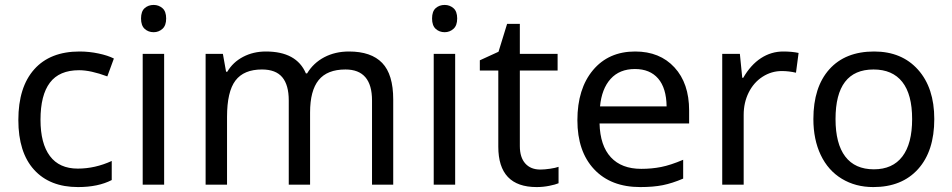

<svg xmlns="http://www.w3.org/2000/svg" viewBox="-20 -757 3904 787"><path d="M299.8 9.8Q184.1 9.8 119.6 -61.3Q55.2 -132.3 55.2 -265.1Q55.2 -399.9 120.4 -472.9Q185.5 -545.9 306.2 -545.9Q345.2 -545.9 383.5 -537.8Q421.9 -529.8 446.8 -517.1L419.9 -443.8Q352.1 -469.2 304.2 -469.2Q223.1 -469.2 184.6 -418.2Q146 -367.2 146 -266.1Q146 -168.9 184.6 -117.4Q223.1 -65.9 298.8 -65.9Q369.6 -65.9 438 -97.2V-19Q382.3 9.8 299.8 9.8Z M652.8 0H564.9V-536.1H652.8ZM558.1 -681.2Q558.1 -710.4 573 -723.6Q587.9 -736.8 609.9 -736.8Q630.4 -736.8 645.8 -723.6Q661.1 -710.4 661.1 -681.2Q661.1 -652.3 645.8 -638.7Q630.4 -625 609.9 -625Q587.9 -625 573 -638.7Q558.1 -652.3 558.1 -681.2Z M1504.9 0V-345.2Q1504.9 -472.2 1396 -472.2Q1321.3 -472.2 1286.1 -428.7Q1251 -385.3 1251 -295.9V0H1163.6V-345.2Q1163.6 -408.7 1137 -440.4Q1110.4 -472.2 1053.7 -472.2Q979.5 -472.2 945.1 -426.8Q910.6 -381.3 910.6 -277.8V0H822.8V-536.1H893.6L906.7 -462.9H911.6Q934.6 -502 976.3 -523.9Q1018.1 -545.9 1069.8 -545.9Q1195.8 -545.9 1233.9 -456.1H1238.8Q1264.6 -499 1309.3 -522.5Q1354 -545.9 1410.6 -545.9Q1501.5 -545.9 1546.6 -499Q1591.8 -452.1 1591.8 -349.1V0Z M1845.7 0H1757.8V-536.1H1845.7ZM1751 -681.2Q1751 -710.4 1765.9 -723.6Q1780.8 -736.8 1802.7 -736.8Q1823.2 -736.8 1838.6 -723.6Q1854 -710.4 1854 -681.2Q1854 -652.3 1838.6 -638.7Q1823.2 -625 1802.7 -625Q1780.8 -625 1765.9 -638.7Q1751 -652.3 1751 -681.2Z M2194.8 -62Q2211.9 -62 2234.9 -65.4Q2257.8 -68.8 2269.5 -73.2V-5.9Q2257.3 -0.5 2231.7 4.6Q2206.1 9.8 2179.7 9.8Q2022.5 9.8 2022.5 -155.8V-467.8H1946.8V-509.8L2023.4 -544.9L2058.6 -659.2H2110.8V-536.1H2265.6V-467.8H2110.8V-158.2Q2110.8 -111.8 2133.1 -86.9Q2155.3 -62 2194.8 -62Z M2604.5 9.8Q2483.9 9.8 2415.3 -63.2Q2346.7 -136.2 2346.7 -264.2Q2346.7 -393.1 2410.6 -469.5Q2474.6 -545.9 2583.5 -545.9Q2684.6 -545.9 2744.6 -480.7Q2804.7 -415.5 2804.7 -304.2V-251H2437.5Q2439.9 -159.7 2483.9 -112.3Q2527.8 -64.9 2608.4 -64.9Q2651.4 -64.9 2689.9 -72.5Q2728.5 -80.1 2780.3 -102.1V-24.9Q2735.8 -5.9 2696.8 2Q2657.7 9.8 2604.5 9.8ZM2582.5 -474.1Q2519.5 -474.1 2482.9 -433.6Q2446.3 -393.1 2439.5 -320.8H2712.4Q2711.4 -396 2677.7 -435.1Q2644 -474.1 2582.5 -474.1Z M3190.4 -545.9Q3226.1 -545.9 3253.4 -540L3242.7 -459Q3212.9 -465.8 3184.6 -465.8Q3142.1 -465.8 3105.7 -442.4Q3069.3 -418.9 3048.8 -377.7Q3028.3 -336.4 3028.3 -286.1V0H2940.4V-536.1H3012.7L3022.5 -438H3026.4Q3057.1 -491.2 3099.1 -518.6Q3141.1 -545.9 3190.4 -545.9Z M3809.6 -269Q3809.6 -137.7 3743.2 -64Q3676.8 9.8 3559.6 9.8Q3486.8 9.8 3430.7 -24.2Q3374.5 -58.1 3344.2 -121.6Q3314 -185.1 3314 -269Q3314 -399.9 3379.4 -472.9Q3444.8 -545.9 3563 -545.9Q3676.3 -545.9 3742.9 -471.4Q3809.6 -397 3809.6 -269ZM3404.8 -269Q3404.8 -168 3444.6 -115.5Q3484.4 -63 3562 -63Q3638.7 -63 3678.7 -115.5Q3718.8 -168 3718.8 -269Q3718.8 -370.1 3678.5 -421.1Q3638.2 -472.2 3560.5 -472.2Q3404.8 -472.2 3404.8 -269Z"/></svg>

Font: NotoPenekeko
Style: Regular
Weight: 400
Designer: Monotype Design team
Foundry: Monotype Imaging Inc.
Version: Version 1.04